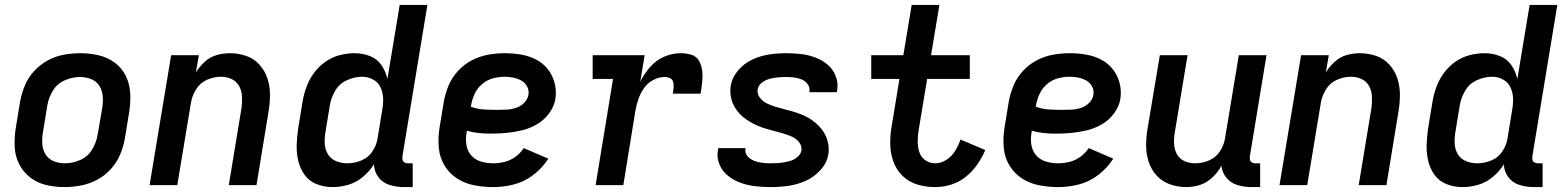

<svg xmlns="http://www.w3.org/2000/svg" viewBox="-20 -755 6376 783"><path d="M243 8Q276 8 310 1.5Q344 -5 375.5 -21.5Q407 -38 431.5 -65Q456 -92 469.5 -124Q483 -156 489 -189L507 -299Q513 -337 511 -375Q509 -413 493 -445.5Q477 -478 448 -499.5Q419 -521 382.5 -529.5Q346 -538 308 -538Q275 -538 241 -532Q207 -526 175.5 -509Q144 -492 119.5 -465.5Q95 -439 81.5 -406.5Q68 -374 62 -341L44 -231Q38 -193 40 -155Q42 -117 58.5 -85Q75 -53 103.5 -31Q132 -9 168.5 -0.5Q205 8 243 8ZM245 -89Q221 -89 199.5 -97.5Q178 -106 166 -125Q154 -144 152.5 -167.5Q151 -191 155 -215L173 -325Q178 -356 195.5 -385Q213 -414 244 -427.5Q275 -441 306 -441Q330 -441 351.5 -432.5Q373 -424 385 -405Q397 -386 399 -362.5Q401 -339 397 -315L378 -205Q373 -174 355.5 -145Q338 -116 307 -102.5Q276 -89 245 -89Z M590 0H703L759 -338Q764 -366 780.5 -392Q797 -418 825 -430Q853 -442 881 -442Q905 -442 925 -432.5Q945 -423 955.5 -403.5Q966 -384 967 -361Q968 -338 965 -315L913 0H1026L1075 -299Q1081 -334 1081 -369Q1081 -404 1070.5 -435.5Q1060 -467 1038 -491.5Q1016 -516 984 -527Q952 -538 917 -538Q891 -538 864 -530.5Q837 -523 815.5 -503.5Q794 -484 779 -460L791 -530H678Z M1336 8Q1368 8 1400.5 -1.5Q1433 -11 1460 -33.5Q1487 -56 1505 -85Q1506 -55 1523.5 -32Q1541 -9 1569.5 -0.5Q1598 8 1628 8H1663V-89H1644Q1637 -89 1630.5 -92Q1624 -95 1622 -102Q1620 -109 1621 -117L1723 -735H1610L1560 -433Q1553 -464 1535.5 -489.5Q1518 -515 1488.5 -526.5Q1459 -538 1426 -538Q1396 -538 1365 -530Q1334 -522 1307 -503Q1280 -484 1260.5 -457.5Q1241 -431 1230 -401Q1219 -371 1214 -341L1196 -231Q1191 -197 1190 -163.5Q1189 -130 1196.5 -98.5Q1204 -67 1222.5 -41.5Q1241 -16 1271.5 -4Q1302 8 1336 8ZM1397 -89Q1373 -89 1351.5 -97.5Q1330 -106 1318 -125Q1306 -144 1304.5 -167.5Q1303 -191 1307 -215L1325 -325Q1330 -356 1347 -385Q1364 -414 1395 -428Q1426 -442 1457 -442Q1481 -442 1502 -430.5Q1523 -419 1532.5 -397.5Q1542 -376 1542.5 -351.5Q1543 -327 1538 -302L1520 -192Q1516 -164 1499 -138Q1482 -112 1453.5 -100.5Q1425 -89 1397 -89Z M1992 8Q2034 8 2076.5 -3Q2119 -14 2155.5 -42Q2192 -70 2216 -108L2116 -151Q2103 -131 2082.5 -116Q2062 -101 2038.5 -95Q2015 -89 1992 -89Q1966 -89 1942 -96Q1918 -103 1902 -121Q1886 -139 1882 -164.5Q1878 -190 1883 -215L1884 -222Q1907 -215 1932 -212.5Q1957 -210 1982 -210Q2014 -210 2045.5 -213Q2077 -216 2108.5 -223.5Q2140 -231 2169.5 -248Q2199 -265 2219.5 -293Q2240 -321 2245 -352Q2250 -386 2241.5 -417.5Q2233 -449 2213.5 -473.5Q2194 -498 2165.5 -512.5Q2137 -527 2104.5 -532.5Q2072 -538 2038 -538Q2005 -538 1971 -532Q1937 -526 1905 -509.5Q1873 -493 1848 -466Q1823 -439 1809.5 -406.5Q1796 -374 1790 -341L1772 -231Q1766 -191 1769.5 -152Q1773 -113 1792.5 -80.5Q1812 -48 1843.5 -27.5Q1875 -7 1913.5 0.5Q1952 8 1992 8ZM2011 -307Q1982 -307 1954 -308.5Q1926 -310 1900 -320L1901 -325Q1905 -349 1915.5 -372Q1926 -395 1946 -412Q1966 -429 1990 -435.5Q2014 -442 2038 -442Q2056 -442 2073.5 -438.5Q2091 -435 2106 -426.5Q2121 -418 2129.5 -402.5Q2138 -387 2135 -368Q2132 -350 2117.5 -335.5Q2103 -321 2084.5 -315Q2066 -309 2047.5 -308Q2029 -307 2011 -307Z M2409 0H2522L2571 -302Q2575 -326 2583 -349.5Q2591 -373 2605.5 -394.5Q2620 -416 2643.5 -428.5Q2667 -441 2691 -441Q2703 -441 2713 -436Q2723 -431 2725.5 -420Q2728 -409 2727 -397Q2726 -385 2724 -373H2837Q2841 -396 2843.5 -419Q2846 -442 2844 -464Q2842 -486 2831.5 -505.5Q2821 -525 2800 -531.5Q2779 -538 2756 -538Q2722 -538 2689 -524Q2656 -510 2631.5 -482Q2607 -454 2591 -422L2609 -530H2397V-433H2480Z M3124 8Q3159 8 3194.5 3Q3230 -2 3264.5 -17Q3299 -32 3325.5 -61Q3352 -90 3358 -125Q3361 -145 3358.5 -163Q3356 -181 3349 -197.5Q3342 -214 3331 -228Q3320 -242 3306.5 -253.5Q3293 -265 3277.5 -274Q3262 -283 3245 -289.5Q3228 -296 3210.5 -301Q3193 -306 3175 -310.5Q3157 -315 3139.5 -320.5Q3122 -326 3106 -334Q3090 -342 3078.5 -357Q3067 -372 3070 -391Q3070 -391 3070 -391Q3070 -391 3070 -391Q3073 -408 3088.5 -419Q3104 -430 3120.5 -434Q3137 -438 3153.5 -439.5Q3170 -441 3186 -441Q3203 -441 3219 -439Q3235 -437 3249.5 -431Q3264 -425 3274 -411.5Q3284 -398 3281 -382Q3281 -380 3280 -379H3392Q3393 -383 3394 -386Q3399 -417 3388 -445Q3377 -473 3355 -491.5Q3333 -510 3305 -520.5Q3277 -531 3247 -534.5Q3217 -538 3186 -538Q3152 -538 3117.5 -533Q3083 -528 3049 -512.5Q3015 -497 2990.5 -468.5Q2966 -440 2960 -405Q2957 -386 2959.5 -367.5Q2962 -349 2969 -332.5Q2976 -316 2987 -302Q2998 -288 3011.5 -277Q3025 -266 3040.5 -257Q3056 -248 3073 -241Q3090 -234 3107.5 -229Q3125 -224 3142.5 -219.5Q3160 -215 3178 -209.5Q3196 -204 3212 -196.5Q3228 -189 3239.5 -174Q3251 -159 3248 -140Q3245 -126 3233 -115.5Q3221 -105 3207.5 -100.5Q3194 -96 3180 -93.5Q3166 -91 3152 -90Q3138 -89 3124 -89Q3106 -89 3089 -91Q3072 -93 3056 -99Q3040 -105 3028.5 -118Q3017 -131 3020 -149L3021 -151H2909Q2908 -148 2908 -144Q2902 -113 2914 -84.5Q2926 -56 2949.5 -37.5Q2973 -19 3001.5 -9Q3030 1 3061 4.5Q3092 8 3124 8Z M3794 8Q3826 8 3858.5 -2Q3891 -12 3918 -33.5Q3945 -55 3965 -83.5Q3985 -112 3998 -143L3897 -186Q3889 -162 3875.5 -140Q3862 -118 3840 -103.5Q3818 -89 3794 -89Q3771 -89 3753 -102Q3735 -115 3728.5 -136.5Q3722 -158 3722.5 -181.5Q3723 -205 3727 -228L3761 -433H3935V-530H3777L3811 -735H3698L3664 -530H3533V-433H3648L3617 -244Q3610 -206 3610.5 -168.5Q3611 -131 3623 -97Q3635 -63 3660.5 -38Q3686 -13 3721 -2.5Q3756 8 3794 8Z M4296 8Q4338 8 4380.5 -3Q4423 -14 4459.5 -42Q4496 -70 4520 -108L4420 -151Q4407 -131 4386.5 -116Q4366 -101 4342.5 -95Q4319 -89 4296 -89Q4270 -89 4246 -96Q4222 -103 4206 -121Q4190 -139 4186 -164.5Q4182 -190 4187 -215L4188 -222Q4211 -215 4236 -212.5Q4261 -210 4286 -210Q4318 -210 4349.5 -213Q4381 -216 4412.5 -223.5Q4444 -231 4473.5 -248Q4503 -265 4523.5 -293Q4544 -321 4549 -352Q4554 -386 4545.5 -417.5Q4537 -449 4517.5 -473.5Q4498 -498 4469.5 -512.5Q4441 -527 4408.5 -532.5Q4376 -538 4342 -538Q4309 -538 4275 -532Q4241 -526 4209 -509.5Q4177 -493 4152 -466Q4127 -439 4113.5 -406.5Q4100 -374 4094 -341L4076 -231Q4070 -191 4073.5 -152Q4077 -113 4096.5 -80.5Q4116 -48 4147.5 -27.5Q4179 -7 4217.5 0.5Q4256 8 4296 8ZM4315 -307Q4286 -307 4258 -308.5Q4230 -310 4204 -320L4205 -325Q4209 -349 4219.5 -372Q4230 -395 4250 -412Q4270 -429 4294 -435.5Q4318 -442 4342 -442Q4360 -442 4377.5 -438.5Q4395 -435 4410 -426.5Q4425 -418 4433.5 -402.5Q4442 -387 4439 -368Q4436 -350 4421.5 -335.5Q4407 -321 4388.5 -315Q4370 -309 4351.5 -308Q4333 -307 4315 -307Z M4818 8Q4846 8 4874 -1Q4902 -10 4924.5 -31.5Q4947 -53 4961 -79Q4964 -51 4982 -29.5Q5000 -8 5027.5 0Q5055 8 5084 8H5119V-89H5100Q5093 -89 5086.5 -92Q5080 -95 5078 -102Q5076 -109 5077 -117L5145 -530H5032L4976 -192Q4972 -164 4955 -138Q4938 -112 4910 -100.5Q4882 -89 4854 -89Q4831 -89 4810.5 -98Q4790 -107 4779.5 -126.5Q4769 -146 4768 -169Q4767 -192 4771 -215L4823 -530H4710L4660 -231Q4654 -196 4654 -161.5Q4654 -127 4664.5 -95Q4675 -63 4697 -39Q4719 -15 4751 -3.5Q4783 8 4818 8Z M5198 0H5311L5367 -338Q5372 -366 5388.5 -392Q5405 -418 5433 -430Q5461 -442 5489 -442Q5513 -442 5533 -432.5Q5553 -423 5563.5 -403.5Q5574 -384 5575 -361Q5576 -338 5573 -315L5521 0H5634L5683 -299Q5689 -334 5689 -369Q5689 -404 5678.5 -435.5Q5668 -467 5646 -491.5Q5624 -516 5592 -527Q5560 -538 5525 -538Q5499 -538 5472 -530.5Q5445 -523 5423.5 -503.5Q5402 -484 5387 -460L5399 -530H5286Z M5944 8Q5976 8 6008.5 -1.5Q6041 -11 6068 -33.5Q6095 -56 6113 -85Q6114 -55 6131.5 -32Q6149 -9 6177.5 -0.5Q6206 8 6236 8H6271V-89H6252Q6245 -89 6238.5 -92Q6232 -95 6230 -102Q6228 -109 6229 -117L6331 -735H6218L6168 -433Q6161 -464 6143.5 -489.5Q6126 -515 6096.5 -526.5Q6067 -538 6034 -538Q6004 -538 5973 -530Q5942 -522 5915 -503Q5888 -484 5868.5 -457.5Q5849 -431 5838 -401Q5827 -371 5822 -341L5804 -231Q5799 -197 5798 -163.5Q5797 -130 5804.5 -98.5Q5812 -67 5830.5 -41.5Q5849 -16 5879.5 -4Q5910 8 5944 8ZM6005 -89Q5981 -89 5959.5 -97.5Q5938 -106 5926 -125Q5914 -144 5912.5 -167.5Q5911 -191 5915 -215L5933 -325Q5938 -356 5955 -385Q5972 -414 6003 -428Q6034 -442 6065 -442Q6089 -442 6110 -430.5Q6131 -419 6140.5 -397.5Q6150 -376 6150.5 -351.5Q6151 -327 6146 -302L6128 -192Q6124 -164 6107 -138Q6090 -112 6061.5 -100.5Q6033 -89 6005 -89Z"/></svg>

Font: Iosevka Sparkle Semibold
Style: Italic
Weight: 600
Italic angle: -9°
Designer: Belleve Invis
Foundry: Belleve Invis
Version: Version 4.5.0; ttfautohint (v1.8.3)